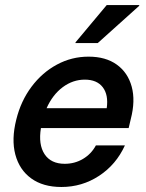

<svg xmlns="http://www.w3.org/2000/svg" viewBox="-20 -736 582 766"><path d="M225 10Q151.7 10 104.6 -24.2Q57.5 -58.3 41.2 -119.2Q25 -180 45 -259.2Q63.3 -333.3 105.8 -390Q148.3 -446.7 207.1 -478.3Q265.8 -510 333.3 -510Q401.7 -510 445.8 -478.3Q490 -446.7 505.4 -390.4Q520.8 -334.2 501.7 -260.8L493.3 -225H143.3Q132.5 -159.2 157.9 -120.8Q183.3 -82.5 238.3 -82.5Q278.3 -82.5 311.2 -102.1Q344.2 -121.7 362.5 -155.8H478.3Q443.3 -79.2 375.4 -34.6Q307.5 10 225 10ZM165.8 -304.2H405.8Q413.3 -357.5 390 -387.9Q366.7 -418.3 318.3 -418.3Q270.8 -418.3 230.4 -388.3Q190 -358.3 165.8 -304.2ZM280.8 -564.2 281.7 -567.5 405.8 -715.8H535.8L535 -712.5L370 -564.2Z"/></svg>

Font: Funnel Sans Medium
Style: Italic
Weight: 500
Italic angle: -14.036°
Version: Version 1.000; Beta; Release 5; Build 24; ttfautohint (v1.8.